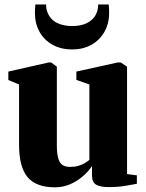

<svg xmlns="http://www.w3.org/2000/svg" viewBox="-20 -810 639 841"><path d="M455 9.5Q420.5 9.5 401.8 -0.8Q383 -11 383 -41.5V-82.5Q366.5 -58 341.2 -36.5Q316 -15 285.2 -2.2Q254.5 10.5 221 10.5Q138.5 10.5 101 -33.8Q63.5 -78 63.5 -176V-440L16.5 -459.5V-496.5L193.5 -536.5H204L229 -518V-175Q229 -140 234.5 -118.8Q240 -97.5 252.5 -88.2Q265 -79 286.5 -79Q308 -79 324 -83.8Q340 -88.5 351.8 -95.8Q363.5 -103 371.5 -109.5V-440L314.5 -460V-496.5L496 -536.5H509L536.5 -518V-47.5L579.5 -42V-5Q561 -1.5 529 4Q497 9.5 455 9.5ZM296 -593.5Q246.5 -593.5 210 -614Q173.5 -634.5 153.2 -670.5Q133 -706.5 133 -753Q133 -764.5 133.5 -773.8Q134 -783 135 -790.5H182Q182 -786 182.2 -780.2Q182.5 -774.5 184 -768Q189.5 -746 203.5 -729.8Q217.5 -713.5 241 -704.8Q264.5 -696 296 -696Q328 -696 351 -704.8Q374 -713.5 388.5 -729.8Q403 -746 407.5 -767.5Q409 -774 409.5 -780Q410 -786 410 -790.5H456Q457 -783 457.5 -773.8Q458 -764.5 458 -753.5Q458 -707 437.5 -670.8Q417 -634.5 380.8 -614Q344.5 -593.5 296 -593.5Z"/></svg>

Font: Merriweather 96pt Black
Style: Regular
Weight: 900
Version: Version 2.100